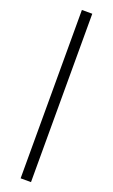

<svg xmlns="http://www.w3.org/2000/svg" viewBox="-221 -1005 754 1282"><g transform="rotate(20 156.0 -364.0)"><path d="M192.9 -961.9V234.4H119.1V-961.9Z"/></g></svg>

Font: Inter 24pt
Style: Regular
Weight: 400
Designer: Rasmus Andersson
Foundry: rsms
Version: Version 4.001;git-66647c0bb